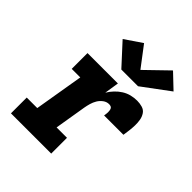

<svg xmlns="http://www.w3.org/2000/svg" viewBox="-216 -905 1032 1032"><g transform="rotate(45 300.0 -389.5)"><path d="M43 0V-120H123L170 -400H105V-520H336L323 -437Q335 -457 351.5 -474.5Q368 -492 388 -504.5Q408 -517 430 -522.5Q452 -528 475 -528Q495 -528 514 -522.5Q533 -517 543.5 -501.5Q554 -486 557.5 -466.5Q561 -447 560.5 -426.5Q560 -406 557.5 -386Q555 -366 552 -346H405Q406 -353 407 -359.5Q408 -366 408 -373Q408 -380 407 -386.5Q406 -393 403 -398.5Q400 -404 394 -406Q388 -408 381 -408Q363 -408 347.5 -396.5Q332 -385 322.5 -369Q313 -353 308 -335.5Q303 -318 300 -301L270 -120H349V0ZM296 -586 185 -707 282 -773 370 -657 496 -779 578 -701 423 -586Z"/></g></svg>

Font: Iosevka Etoile Heavy Oblique
Style: Regular
Weight: 900
Italic angle: -9°
Designer: Belleve Invis
Foundry: Belleve Invis
Version: Version 15.5.2; ttfautohint (v1.8.4)